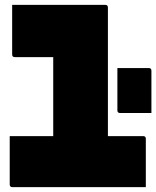

<svg xmlns="http://www.w3.org/2000/svg" viewBox="-20 -770 643 790"><path d="M20 -210H199V-535H41Q30 -535 30 -546V-750H413Q424 -750 424 -739V-210H569Q580 -210 580 -199V0H31Q20 0 20 -11ZM603 -305H474Q463 -305 463 -316V-490H592Q603 -490 603 -479Z"/></svg>

Font: Recursive Mn Lnr St XBk
Style: Regular
Weight: 1000
Monospace: yes
Version: Version 1.079;hotconv 1.0.112;makeotfexe 2.5.65598; ttfautoh